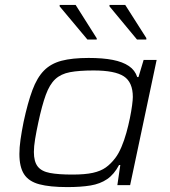

<svg xmlns="http://www.w3.org/2000/svg" viewBox="-20 -754 691 782"><path d="M254 8Q183 8 140 -3.5Q97 -15 78 -44.5Q59 -74 59 -127Q59 -153 63.5 -185Q68 -217 76 -257Q93 -336 112 -387Q131 -438 159 -466.5Q187 -495 230.5 -506.5Q274 -518 341 -518Q399 -518 439.5 -510Q480 -502 505 -485Q530 -468 539 -440H544L565 -510H618L510 0H458L470 -82H465Q445 -44 416.5 -24.5Q388 -5 348.5 1.5Q309 8 254 8ZM275 -43Q326 -43 358 -50Q390 -57 411 -72Q432 -87 450 -111Q463 -128 474.5 -155Q486 -182 494.5 -212.5Q503 -243 509 -272.5Q515 -302 518 -325Q521 -348 521 -359Q521 -419 484.5 -443Q448 -467 361 -467Q302 -467 265 -460Q228 -453 205 -431.5Q182 -410 166.5 -367.5Q151 -325 136 -255Q128 -218 123 -187.5Q118 -157 118 -135Q118 -96 133.5 -76Q149 -56 183.5 -49.5Q218 -43 275 -43ZM336 -593 223 -728V-734H288L374 -598V-593ZM538 -593 426 -728V-734H490L576 -599V-593Z"/></svg>

Font: Saira Expanded Light
Style: Italic
Weight: 300
Width: 7
Italic angle: -12°
Designer: Hector Gatti with collaboration of the Omnibus-Type team
Foundry: Omnibus-Type
Version: Version 1.101